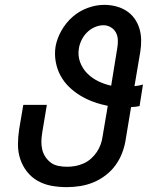

<svg xmlns="http://www.w3.org/2000/svg" viewBox="-20 -763 640 791"><path d="M255 8Q223 8 192.5 2.5Q162 -3 136 -17.5Q110 -32 91.5 -55.5Q73 -79 63.5 -107.5Q54 -136 54 -167.5Q54 -199 59 -231L76 -331H173L154 -217Q151 -199 150.5 -181.5Q150 -164 154 -147Q158 -130 167.5 -116Q177 -102 190 -92.5Q203 -83 220.5 -79.5Q238 -76 256 -76Q273 -76 290 -79Q307 -82 324 -89.5Q341 -97 355 -109.5Q369 -122 379 -137Q389 -152 395 -169Q401 -186 403 -203L424 -327Q393 -333 364.5 -343.5Q336 -354 310.5 -369.5Q285 -385 264 -405.5Q243 -426 229 -452Q215 -478 209.5 -509Q204 -540 209 -572Q215 -605 233.5 -637.5Q252 -670 279.5 -694Q307 -718 341.5 -730.5Q376 -743 409 -743Q434 -743 457.5 -737Q481 -731 500.5 -718.5Q520 -706 533.5 -687.5Q547 -669 554 -646.5Q561 -624 561.5 -599.5Q562 -575 558 -550L534 -408Q542 -409 551.5 -410.5Q561 -412 569 -415L555 -326Q546 -324 537 -323Q528 -322 520 -322L498 -189Q494 -162 484 -135Q474 -108 457 -84Q440 -60 416 -41.5Q392 -23 365.5 -12Q339 -1 310.5 3.5Q282 8 255 8ZM438 -410 463 -564Q466 -581 465.5 -598Q465 -615 457.5 -629Q450 -643 436 -651Q422 -659 406 -659Q388 -659 370 -651Q352 -643 338.5 -629.5Q325 -616 316.5 -599Q308 -582 305 -564Q300 -534 310 -507Q320 -480 339.5 -460.5Q359 -441 384.5 -428.5Q410 -416 438 -410Z"/></svg>

Font: Iosevka Custom Medium Oblique
Style: Regular
Weight: 500
Italic angle: -9°
Designer: Belleve Invis
Foundry: Belleve Invis
Version: Version 27.0.1